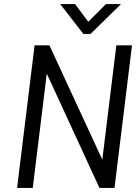

<svg xmlns="http://www.w3.org/2000/svg" viewBox="-20 -923 687 944"><path d="M390 -756 276 -903H349L414 -816L501 -903H575L425 -756ZM64 1 150 -700H223L483 -138L552 -700H629L543 1H469L210 -561L141 1Z"/></svg>

Font: Haskoy
Style: Italic
Weight: 400
Designer: Ertekin Erdin
Foundry: Ertekin Erdin
Version: Version 2.000; ttfautohint (v1.8.4.7-5d5b)